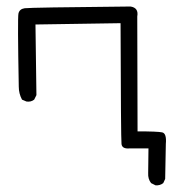

<svg xmlns="http://www.w3.org/2000/svg" viewBox="-20 -510 540 584"><path d="M453.1 53.7 439.5 46.9Q429.7 34.2 430.7 16.6L431.6 -58.6H374Q351.6 -56.6 349.6 -71.8Q347.7 -86.9 346.7 -439.5L87.9 -435.5L90.8 -220.7L84 -207Q74.2 -199.2 60.5 -201.2L46.9 -207Q37.1 -225.6 37.1 -246.1Q33.2 -455.1 36.1 -468.8Q39.1 -482.4 54.7 -484.9Q70.3 -487.3 377 -490.2Q402.3 -486.3 397.5 -460L398.4 -110.4Q459 -110.4 473.1 -107.4Q487.3 -104.5 484.4 -72.3L482.4 34.2L476.6 46.9Q466.8 54.7 453.1 53.7Z"/></svg>

Font: JasonHandwriting2
Style: Regular
Weight: 400
Version: Version 1.05.10